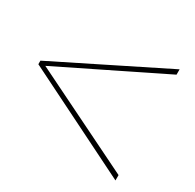

<svg xmlns="http://www.w3.org/2000/svg" viewBox="-128 -837 855 841"><g transform="rotate(30 300.0 -416.0)"><path d="M5 -425 552 -697V-670L35 -416L552 -162V-135L5 -407Z"/></g></svg>

Font: Spartan MB
Style: Regular
Weight: 250
Designer: Matt Bailey
Foundry: Matt Bailey
Version: Version 1.000